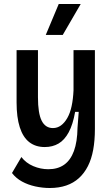

<svg xmlns="http://www.w3.org/2000/svg" viewBox="-20 -775 560 961"><path d="M229 166Q193 166 156.5 158Q120 150 90 133.5Q60 117 40 91L87 11Q110 41 146.5 56.5Q183 72 222 72Q269 72 301 49.5Q333 27 350 -19Q367 -65 368 -136L374 -215H356Q345 -152 324 -113Q303 -74 273 -56.5Q243 -39 204 -39Q158 -39 126.5 -63.5Q95 -88 79 -138Q63 -188 63 -262V-524H170V-288Q170 -208 188.5 -171Q207 -134 245 -134Q267 -134 285 -147Q303 -160 317 -184.5Q331 -209 338.5 -244Q346 -279 348 -323V-524H455V-129Q455 -72 446.5 -25.5Q438 21 420 56.5Q402 92 375 116.5Q348 141 311.5 153.5Q275 166 229 166ZM294 -600H209L274 -755H384Z"/></svg>

Font: Bricolage Grotesque SemiCondensed Medium
Style: Regular
Weight: 500
Width: 4
Designer: Mathieu Triay
Foundry: Atelier Triay
Version: Version 1.001;gftools[0.9.33.dev8+g029e19f]